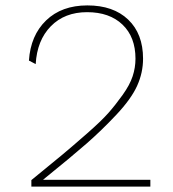

<svg xmlns="http://www.w3.org/2000/svg" viewBox="-20 -690 640 710"><path d="M96 0V-24Q171 -85 210 -117.5Q249 -150 302 -196.5Q355 -243 381 -272.5Q407 -302 433.5 -339Q460 -376 470.5 -408Q481 -440 481 -473Q481 -553 433 -599Q385 -645 302 -645Q219 -645 168 -593Q117 -541 112 -453L87 -466Q93 -559 150.5 -614.5Q208 -670 303 -670Q399 -670 454 -617.5Q509 -565 509 -473Q509 -421 487 -372.5Q465 -324 410.5 -266Q356 -208 300 -159Q244 -110 140 -26V-25H181H536V0Z"/></svg>

Font: Elaine Sans ExtraLight
Style: Regular
Weight: 275
Designer: Wei Huang
Foundry: Wei Huang
Version: Version 2.001;December 24, 2019;FontCreator 12.0.0.2547 64-b